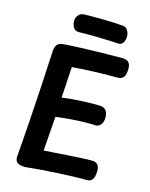

<svg xmlns="http://www.w3.org/2000/svg" viewBox="-142 -1063 909 1166"><g transform="rotate(15 312.5 -479.5)"><path d="M131 15Q120 15 105 12.5Q90 10 79 -0.5Q68 -11 69 -34Q78 -142 85.5 -256Q93 -370 100 -484.5Q107 -599 112 -708Q114 -736 125 -750Q136 -764 166 -766Q215 -770 274 -772Q333 -774 398 -775.5Q463 -777 530 -777Q558 -777 571 -764.5Q584 -752 584 -725Q584 -686 571.5 -670.5Q559 -655 532 -655Q485 -655 448 -654.5Q411 -654 379 -652.5Q347 -651 316 -649.5Q285 -648 249 -645Q247 -610 245 -578.5Q243 -547 241.5 -516Q240 -485 237 -450Q281 -456 325 -459Q369 -462 409 -463Q449 -464 480 -462Q497 -462 511 -448.5Q525 -435 526 -406Q526 -369 511 -354.5Q496 -340 480 -340Q455 -342 416 -341.5Q377 -341 330 -337.5Q283 -334 231 -327Q227 -270 223 -217.5Q219 -165 215 -111Q250 -113 288.5 -116Q327 -119 367 -121.5Q407 -124 445 -126Q483 -128 516 -128Q539 -128 551 -114.5Q563 -101 562 -72Q561 -37 549.5 -21.5Q538 -6 518 -6Q498 -6 477.5 -6Q457 -6 437 -5Q390 -4 336.5 -1Q283 2 230.5 6Q178 10 131 15ZM236 -861Q214 -860 202 -877Q190 -894 190 -920Q190 -941 203.5 -956.5Q217 -972 236 -973Q254 -974 287 -974Q320 -974 358 -973.5Q396 -973 429 -971.5Q462 -970 480 -968Q503 -967 514 -949.5Q525 -932 525 -912Q525 -887 514 -870.5Q503 -854 480 -856Q462 -858 429 -859Q396 -860 358 -861Q320 -862 287 -862Q254 -862 236 -861Z"/></g></svg>

Font: Playpen Sans SemiBold
Style: Regular
Weight: 600
Designer: Laura Meseguer, Veronika Burian, José Scaglione
Foundry: TypeTogether
Version: Version 1.001